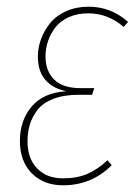

<svg xmlns="http://www.w3.org/2000/svg" viewBox="-20 -549 419 579"><path d="M169.9 9.8Q111.8 9.8 75.9 -26.4Q40 -62.5 40 -124Q40 -185.5 75.2 -227.5Q110.4 -269.5 180.2 -273.9Q140.1 -281.7 117.2 -307.6Q94.2 -333.5 94.2 -378.9Q94.2 -405.8 104 -431.9Q113.8 -458 131.8 -480Q149.9 -502 179.9 -515.4Q210 -528.8 247.1 -528.8Q314.9 -528.8 366.2 -482.9L353 -467.8Q305.7 -508.8 246.1 -508.8Q213.4 -508.8 187.7 -497.3Q162.1 -485.8 147.2 -466.6Q132.3 -447.3 124.8 -425Q117.2 -402.8 117.2 -378.9Q117.2 -335 143.3 -309.1Q169.4 -283.2 223.1 -283.2H264.2L257.8 -263.2H217.8Q172.9 -263.2 141.1 -251Q109.4 -238.8 93.3 -217.8Q77.1 -196.8 70.1 -173.6Q63 -150.4 63 -123Q63 -71.3 91.8 -41.3Q120.6 -11.2 169.9 -11.2Q212.9 -11.2 244.1 -24.9Q275.4 -38.6 304.2 -65.9L316.9 -50.8Q256.3 9.8 169.9 9.8Z"/></svg>

Font: Fira Sans Compressed Thin
Style: Italic
Weight: 100
Width: 3
Italic angle: -8°
Designer: Carrois Corporate & Edenspiekermann AG
Foundry: Carrois Corporate GbR & Edenspiekermann AG
Version: Version 4.203;PS 004.203;hotconv 1.0.88;makeotf.lib2.5.64775